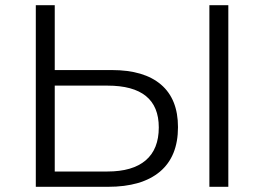

<svg xmlns="http://www.w3.org/2000/svg" viewBox="-20 -720 1018 740"><path d="M666 -230Q666 -117 596.5 -58.5Q527 0 396 0H118V-700H191V-450H411Q535 -450 600.5 -394Q666 -338 666 -230ZM592 -229Q592 -390 394 -390H191V-59H394Q491 -59 541.5 -102Q592 -145 592 -229ZM787 -700H860V0H787Z"/></svg>

Font: Montserrat-Regular
Style: Regular
Weight: 400
Version: Version 7.200